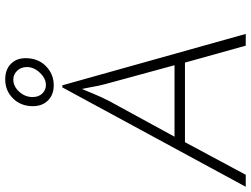

<svg xmlns="http://www.w3.org/2000/svg" viewBox="-149 -830 962 736"><g transform="rotate(-90 332.0 -462.0)"><path d="M365 -704H373L570 -1H525L460 -234H155L30 -1H-16ZM381 -527Q371 -562 363 -609L359 -629Q356 -622 341.5 -587Q327 -552 313 -525L176 -274H450ZM293 -817Q293 -863 322.5 -893Q352 -923 396 -923Q433 -923 455 -901.5Q477 -880 477 -845Q477 -797 446.5 -767Q416 -737 373 -737Q337 -737 315 -759Q293 -781 293 -817ZM443 -840Q443 -862 429 -877Q415 -892 395 -892Q369 -892 348.5 -869.5Q328 -847 328 -818Q328 -795 341.5 -781Q355 -767 374 -767Q399 -767 421 -790Q443 -813 443 -840Z"/></g></svg>

Font: Bellota Text Light
Style: Italic
Weight: 300
Italic angle: -7.5°
Designer: Kemie Guaida
Foundry: Kemie Guaida
Version: Version 4.001